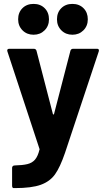

<svg xmlns="http://www.w3.org/2000/svg" viewBox="-20 -765 545 984"><path d="M49 199Q46 199 44 195.5Q42 192 42 187V95Q42 90 45.5 86.5Q49 83 54 83Q96 82 120.5 76Q145 70 159.5 53Q174 36 182 3Q183 2 183 1Q183 -1 182 -3L18 -501Q17 -503 17 -506Q17 -515 28 -515H153Q164 -515 167 -505L251 -181Q252 -178 254 -178Q256 -178 257 -181L341 -505Q344 -515 355 -515H477Q483 -515 485 -512.5Q487 -510 487 -507Q487 -504 486 -501L313 19Q288 92 262 128.5Q236 165 189 182Q142 199 56 199ZM351 -587Q317 -587 294.5 -609.5Q272 -632 272 -666Q272 -701 294 -723Q316 -745 351 -745Q386 -745 408 -723Q430 -701 430 -666Q430 -632 407.5 -609.5Q385 -587 351 -587ZM152 -587Q118 -587 95.5 -609.5Q73 -632 73 -666Q73 -701 95 -723Q117 -745 152 -745Q187 -745 209 -723Q231 -701 231 -666Q231 -632 208.5 -609.5Q186 -587 152 -587Z"/></svg>

Font: LinhAnh
Style: Bold
Weight: 700
Designer: Jeremy Tribby
Foundry: Tribby Type
Version: Version 1.408